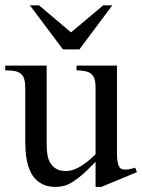

<svg xmlns="http://www.w3.org/2000/svg" viewBox="-20 -697 541 731"><path d="M365.7 14.6H343.8V-81.1Q315.4 -51.3 294.2 -32.7Q272.9 -14.2 255.6 -3.7Q238.3 6.8 223.1 10.7Q208 14.6 191.9 14.6Q166 14.6 147.2 6.6Q128.4 -1.5 115.5 -14.9Q102.5 -28.3 94.7 -45.9Q86.9 -63.5 82.8 -82.8Q78.6 -102.1 77.4 -122.1Q76.2 -142.1 76.2 -159.7V-359.9Q76.2 -381.8 72.3 -395.5Q68.4 -409.2 59.3 -416.5Q50.3 -423.8 35.6 -426.5Q21 -429.2 0 -429.2V-447.3H157.7V-147.9Q157.7 -128.9 160.2 -110.6Q162.6 -92.3 170.7 -77.9Q178.7 -63.5 193.4 -54.7Q208 -45.9 231.9 -45.9Q241.7 -45.9 253.2 -48.8Q264.6 -51.8 278.6 -59.1Q292.5 -66.4 308.6 -78.6Q324.7 -90.8 343.8 -109.4V-363.8Q343.8 -384.3 339.6 -396.7Q335.4 -409.2 326.7 -416.3Q317.9 -423.3 304.2 -426Q290.5 -428.7 271.5 -429.2V-447.3H425.3V-118.7Q425.3 -98.6 427 -85.7Q428.7 -72.8 432.4 -64.9Q436 -57.1 441.9 -54.2Q447.8 -51.3 455.6 -51.3Q462.4 -51.3 473.1 -53Q483.9 -54.7 494.6 -58.6L501.5 -41.5ZM282.2 -508.8H219.7L93.8 -676.8H128.4L250.5 -573.7L373 -676.8H407.7Z"/></svg>

Font: Doulos SIL Viet
Style: Regular
Weight: 400
Designer: Walt Agee, Victor Gaultney, Peter Martin, Debbi Hosken, Becca Hirsbrunner
Foundry: SIL International
Version: Version 5.000